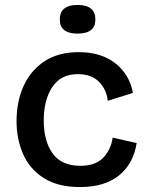

<svg xmlns="http://www.w3.org/2000/svg" viewBox="-20 -744 596 777"><path d="M304 13Q214 13 157 -23.5Q100 -60 73.5 -120.5Q47 -181 47 -254Q47 -333 75.5 -396Q104 -459 160 -496Q216 -533 299 -533Q389 -533 446.5 -488Q504 -443 518 -368L416 -336Q412 -380 381.5 -412Q351 -444 295 -444Q226 -444 191.5 -391.5Q157 -339 157 -257Q157 -173 193 -123Q229 -73 305 -73Q366 -73 397.5 -105.5Q429 -138 436 -187L533 -165Q520 -81 461.5 -34Q403 13 304 13ZM294 -608Q222 -608 222 -665Q222 -724 294 -724Q366 -724 366 -665Q366 -608 294 -608Z"/></svg>

Font: Bricolage Grotesque 12pt Medium
Style: Regular
Weight: 500
Designer: Mathieu Triay
Foundry: Atelier Triay
Version: Version 1.001; ttfautohint (v1.8.4.7-5d5b);gftools[0.9.33.de